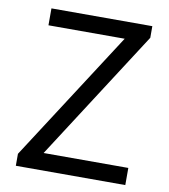

<svg xmlns="http://www.w3.org/2000/svg" viewBox="-82 -803 767 873"><g transform="rotate(10 301.5 -366.5)"><path d="M49.8 0V-55.2L437 -654.8H85V-732.9H550.8V-679.2L164.1 -79.1H555.2V0Z"/></g></svg>

Font: `nÑOS CN Regular
Style: Regular
Weight: 400
Designer: Ryoko NISHIZUKA ¬âXZm¬º[P (kana & ideographs); Paul D. Hunt (Latin, Greek & Cyrillic); Wenlong ZHANG _ e¬á¬ü¬ô (bopomof
Foundry: Adobe Systems Incorporated
Version: Version 1.004;PS 1.004;hotconv 1.0.82;makeotf.lib2.5.63406